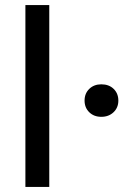

<svg xmlns="http://www.w3.org/2000/svg" viewBox="-20 -736 546 756"><path d="M174 -716V0H80V-716ZM313 -340Q313 -368 331.5 -386Q350 -404 379 -404Q409 -404 427.5 -386Q446 -368 446 -340Q446 -312 427 -294Q408 -276 379 -276Q350 -276 331.5 -294Q313 -312 313 -340Z"/></svg>

Font: Madhuban
Style: Regular
Weight: 400
Designer: jaikishan Patel
Foundry: MagicType
Version: Version 1.000